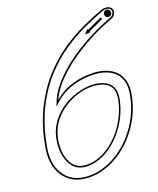

<svg xmlns="http://www.w3.org/2000/svg" viewBox="-98 -1004 889 1080"><g transform="rotate(-10 346.0 -464.0)"><path d="M285.5 0Q234 0 194.2 -26Q154.5 -52 132.2 -99Q110 -146 110 -208.5Q110 -336.5 139.2 -437Q168.5 -537.5 216.8 -614.8Q265 -692 323.8 -749.2Q382.5 -806.5 442.5 -848Q502.5 -889.5 554 -919Q564 -925 572.5 -926.5Q581 -928 587.5 -928Q603.5 -928 613 -918.8Q622.5 -909.5 622.5 -896Q622.5 -887 617 -876Q611.5 -865 597.5 -857.5Q549 -830.5 491 -787.5Q433 -744.5 378.2 -691.2Q323.5 -638 282.8 -579.2Q242 -520.5 227.5 -461.5Q267 -509.5 315.5 -535.2Q364 -561 409 -570.8Q454 -580.5 482 -580.5Q530.5 -580.5 565.8 -562.8Q601 -545 620.2 -509.8Q639.5 -474.5 639.5 -422Q639.5 -356 620.8 -293.8Q602 -231.5 568.5 -178.2Q535 -125 490.2 -85Q445.5 -45 393.2 -22.5Q341 0 285.5 0ZM285.5 -9Q339.5 -9 390.2 -31Q441 -53 484.5 -92Q528 -131 560.8 -183.2Q593.5 -235.5 611.8 -296.2Q630 -357 630 -422Q630 -497 590.8 -534Q551.5 -571 482 -571Q460.5 -571 428.2 -565.2Q396 -559.5 359 -545.5Q322 -531.5 286.2 -506Q250.5 -480.5 222 -440.5Q214 -429 212.8 -428Q211.5 -427 214 -441Q222 -492 250.2 -543Q278.5 -594 319.5 -642Q360.5 -690 408.5 -732.2Q456.5 -774.5 504.2 -808.5Q552 -842.5 592.5 -865.5Q604 -872 608.8 -880.5Q613.5 -889 613.5 -896Q613.5 -906 606.8 -912.8Q600 -919.5 587.5 -919.5Q581 -919.5 574.2 -918Q567.5 -916.5 558.5 -911Q507.5 -881.5 448 -840.5Q388.5 -799.5 330.5 -742.8Q272.5 -686 224.8 -610Q177 -534 148.2 -434.8Q119.5 -335.5 119.5 -208.5Q119.5 -118 165.5 -63.5Q211.5 -9 285.5 -9ZM300 -65Q264 -65 236.8 -88.5Q209.5 -112 194.2 -152.2Q179 -192.5 179 -243.5Q179 -293.5 197 -335.8Q215 -378 245 -411.2Q275 -444.5 311.8 -467.5Q348.5 -490.5 386.5 -502.8Q424.5 -515 457.5 -515Q512 -515 540.2 -489Q568.5 -463 568.5 -412.5Q568.5 -359.5 554 -308.8Q539.5 -258 514 -214Q488.5 -170 454.5 -136.5Q420.5 -103 381 -84Q341.5 -65 300 -65ZM300 -74Q340 -74 378 -92.2Q416 -110.5 449 -143Q482 -175.5 507 -218.5Q532 -261.5 546 -311Q560 -360.5 560 -412.5Q560 -459.5 534.2 -483Q508.5 -506.5 457.5 -506.5Q425.5 -506.5 388.8 -494.8Q352 -483 316.8 -460.5Q281.5 -438 252.5 -405.8Q223.5 -373.5 206 -332.8Q188.5 -292 188.5 -243.5Q188.5 -169.5 219.2 -121.8Q250 -74 300 -74ZM585.5 -873Q576.5 -873 570.5 -879.2Q564.5 -885.5 564.5 -894Q564.5 -902.5 570.5 -908.8Q576.5 -915 585.5 -915Q594 -915 600 -908.8Q606 -902.5 606 -894Q606 -885.5 600 -879.2Q594 -873 585.5 -873ZM439.5 -798.5 458 -827 461.5 -821.5 542.5 -878 550.5 -868.5 468.5 -811.5 472.5 -807Z"/></g></svg>

Font: Edu AU VIC WA NT Arrows
Style: Regular
Weight: 400
Designer: Tina and Corey Anderson, Eben Sorkin, Mirko Velimirovic
Foundry: Google for Education
Version: Version 1.001